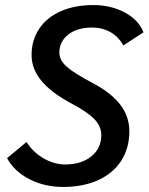

<svg xmlns="http://www.w3.org/2000/svg" viewBox="-20 -730 588 760"><path d="M8 -104 85 -168Q110 -128 152 -103.5Q194 -79 238 -79Q302 -79 341.5 -111Q381 -143 381 -195Q381 -229 355 -257Q329 -285 267 -318Q184 -362 144.5 -409.5Q105 -457 105 -512Q105 -571 135 -616Q165 -661 220.5 -685.5Q276 -710 349 -710Q419 -710 474 -680.5Q529 -651 548 -602L468 -550Q450 -584 417.5 -602.5Q385 -621 345 -621Q286 -621 250.5 -593.5Q215 -566 215 -521Q215 -492 244 -466Q273 -440 351 -399Q422 -361 457 -314.5Q492 -268 492 -210Q492 -144 460 -94Q428 -44 368.5 -17Q309 10 230 10Q156 10 96 -21Q36 -52 8 -104Z"/></svg>

Font: Sarabun Medium
Style: Italic
Weight: 500
Italic angle: -10°
Designer: Suppakit Chalermlarp | Katatrad Co.,Ltd.
Foundry: Cadson Demak Co.,Ltd.
Version: Version 1.000; ttfautohint (v1.6)